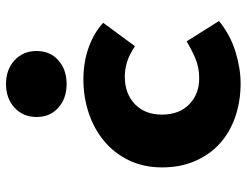

<svg xmlns="http://www.w3.org/2000/svg" viewBox="-111 -699 822 640"><g transform="rotate(-90 300.0 -379.0)"><path d="M342 12Q283 12 231.5 -5.5Q180 -23 142.5 -56.5Q105 -90 83.5 -139Q62 -188 62 -250Q62 -312 86 -361Q110 -410 150.5 -443.5Q191 -477 244 -494.5Q297 -512 355 -512Q414 -512 463 -494Q512 -476 544 -446L466 -340Q438 -359 413.5 -366.5Q389 -374 365 -374Q308 -374 273 -340.5Q238 -307 238 -250Q238 -193 272 -159.5Q306 -126 359 -126Q396 -126 426 -139Q456 -152 482 -168L550 -60Q503 -22 447.5 -5Q392 12 342 12ZM340 -568Q292 -568 261 -595.5Q230 -623 230 -668Q230 -713 261 -741.5Q292 -770 340 -770Q388 -770 419 -741.5Q450 -713 450 -668Q450 -623 419 -595.5Q388 -568 340 -568Z"/></g></svg>

Font: Source Code Pro Black
Style: Regular
Weight: 900
Monospace: yes
Designer: Paul D. Hunt, Teo Tuominen
Foundry: Adobe Systems Incorporated
Version: Version 2.030;PS 1.000;hotconv 16.6.51;makeotf.lib2.5.65220